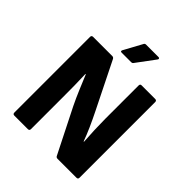

<svg xmlns="http://www.w3.org/2000/svg" viewBox="-228 -986 1129 1129"><g transform="rotate(45 337.0 -421.5)"><path d="M79 0Q66 0 66 -13V-642Q66 -655 79 -655H238Q248 -655 253 -646L396 -358Q419 -312 440 -265Q461 -218 474 -181H477Q474 -221 472 -272.5Q470 -324 470 -364V-642Q470 -655 482 -655H595Q608 -655 608 -642V-13Q608 0 595 0H438Q427 0 423 -9L284 -285Q263 -328 242 -378Q221 -428 204 -469H201Q203 -425 203.5 -374Q204 -323 204 -278V-13Q204 0 191 0ZM263 -708Q250 -708 256 -721L317 -833Q321 -843 331 -843H435Q441 -843 443 -838.5Q445 -834 440 -828L356 -715Q352 -708 342 -708Z"/></g></svg>

Font: Sofia Sans ExtraBold
Style: Regular
Weight: 800
Designer: Botio Nikoltchev, Ani Petrova
Foundry: lettersoup
Version: Version 4.101; ttfautohint (v1.8.4.7-5d5b)